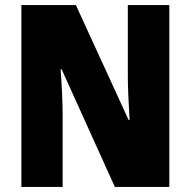

<svg xmlns="http://www.w3.org/2000/svg" viewBox="-20 -734 749 754"><path d="M645 0H431L222 -462H218Q222 -410 224 -362Q226 -314 226 -281V0H64V-714H278L485 -263H489Q486 -311 484 -356.5Q482 -402 482 -436V-714H645Z"/></svg>

Font: Noto Sans Gujarati Condensed Black
Style: Regular
Weight: 900
Width: 3
Designer: Jelle Bosma - Monotype Design Team, Universal Thirst
Foundry: Monotype Imaging Inc.
Version: Version 2.106; ttfautohint (v1.8.4.7-5d5b)